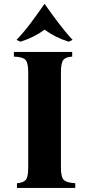

<svg xmlns="http://www.w3.org/2000/svg" viewBox="-20 -919 436 939"><path d="M63 0V-23Q92 -25 105 -38Q118 -51 118 -100V-565Q118 -614 103.5 -627.5Q89 -641 48 -642V-665H333V-642Q304 -641 291 -627.5Q278 -614 278 -565V-100Q278 -51 293 -38Q308 -25 348 -23V0ZM316 -715Q249 -736 198 -774Q147 -736 80 -715L61 -724Q99 -764 133 -810Q167 -856 197 -899H199Q229 -856 263.5 -810Q298 -764 335 -724Z"/></svg>

Font: Bona Nova SC
Style: Bold
Weight: 700
Designer: Mateusz Machalski
Foundry: Capitalics
Version: Version 4.001; ttfautohint (v1.8.4.7-5d5b)